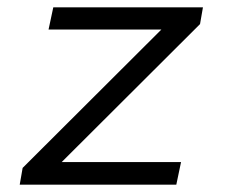

<svg xmlns="http://www.w3.org/2000/svg" viewBox="-20 -506 640 526"><path d="M34 0 42 -46 422 -425H113L126 -486H536L528 -440L149 -62H476L463 0Z"/></svg>

Font: TypoPRO Source Code Pro
Style: Italic
Weight: 400
Italic angle: -11°
Monospace: yes
Designer: Paul D. Hunt, Teo Tuominen
Foundry: Adobe Systems Incorporated
Version: Version 1.030;PS 1.0;hotconv 1.0.84;makeotf.lib2.5.63406